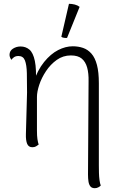

<svg xmlns="http://www.w3.org/2000/svg" viewBox="-20 -760 615 1008"><path d="M478 228Q462 228 454.5 218.5Q447 209 444.5 193Q442 177 442 156L445 -332Q446 -375 437.5 -405.5Q429 -436 409 -452.5Q389 -469 352 -469Q311 -469 278 -445.5Q245 -422 221.5 -386.5Q198 -351 186 -314.5Q174 -278 174 -251V-75Q174 -46 176.5 -29.5Q179 -13 183 -1Q177 4 169 8.5Q161 13 150 13Q130 13 122.5 -5Q115 -23 116 -56L122 -274Q122 -333 121 -376Q120 -419 111 -442.5Q102 -466 77 -466Q63 -466 54 -460Q45 -454 40 -446Q36 -451 33 -458Q30 -465 30 -472Q30 -493 48 -504.5Q66 -516 88 -516Q115 -516 134.5 -499.5Q154 -483 163 -440Q172 -397 168 -318L154 -324Q177 -392 211.5 -434.5Q246 -477 285 -497Q324 -517 362 -517Q391 -517 416 -508.5Q441 -500 460 -478.5Q479 -457 489 -419Q499 -381 499 -323V108Q499 127 499.5 147.5Q500 168 502.5 186Q505 204 509 214Q506 218 497 223Q488 228 478 228ZM332 -561Q326 -560 316 -561.5Q306 -563 302 -567L342 -740Q358 -740 373 -736Q388 -732 398 -724Z"/></svg>

Font: Arima Thin Light
Style: Regular
Weight: 300
Version: Version 1.100